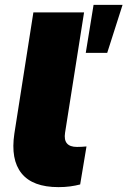

<svg xmlns="http://www.w3.org/2000/svg" viewBox="-20 -756 552 788"><path d="M220 12Q114 12 68.5 -44.5Q23 -101 39 -208L117 -705H325L247 -211Q238 -153 296 -153Q305 -153 315 -153.5Q325 -154 335 -155L309 1Q290 6 268 9Q246 12 220 12ZM332 -539 364 -736H483L420 -539Z"/></svg>

Font: Winston Black
Style: Italic
Weight: 900
Italic angle: -9°
Designer: Original fonts by Vernon Adams / Changes by Cristiano Sobral
Foundry: VOriginal fonts by Vernon Adams / Changes by Cristiano Sobral
Version: Version 2.503;July 17, 2020;FontCreator 13.0.0.2655 64-bit